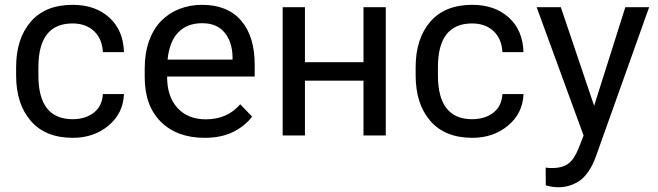

<svg xmlns="http://www.w3.org/2000/svg" viewBox="-20 -558 2709 791"><path d="M279.3 -66.9Q331.1 -66.9 366 -93.5Q400.9 -120.1 403.8 -170.4H490.7Q487.8 -91.3 427.2 -40.8Q366.7 9.8 280.3 9.8Q167 9.8 106.7 -60.1Q46.4 -129.9 46.4 -247.1V-281.2Q46.4 -398.4 106.4 -468.3Q166.5 -538.1 279.8 -538.1Q372.1 -538.1 429.9 -486.1Q487.8 -434.1 490.7 -343.3H403.8Q400.9 -398.4 367.2 -429.9Q333.5 -461.4 278.8 -461.4Q138.2 -461.4 138.2 -281.2V-247.1Q138.2 -66.9 279.3 -66.9Z M576.2 -239.7V-275.9Q576.2 -339.4 594.2 -389.6Q612.3 -439.9 644.3 -472.2Q676.3 -504.4 719.2 -521.2Q762.2 -538.1 812.5 -538.1Q917.5 -538.1 973.4 -473.1Q1029.3 -408.2 1029.3 -291.5V-242.7H668.5V-240.7Q668.5 -159.7 711.4 -113Q754.4 -66.4 828.1 -66.4Q916.5 -66.4 969.7 -128.4L1018.6 -77.6Q989.7 -39.1 940.9 -14.6Q892.1 9.8 823.2 9.8Q709.5 9.8 642.8 -56.2Q576.2 -122.1 576.2 -239.7ZM670.4 -312.5H938V-323.2Q937 -385.3 905.3 -423.8Q873.5 -462.4 813 -462.4Q751 -462.4 714.4 -424.6Q677.7 -386.7 670.4 -312.5Z M1144.5 0V-528.3H1236.3V-301.8H1477.5V-528.3H1569.3V0H1477.5V-225.6H1236.3V0Z M1925.3 -66.9Q1977.1 -66.9 2012 -93.5Q2046.9 -120.1 2049.8 -170.4H2136.7Q2133.8 -91.3 2073.2 -40.8Q2012.7 9.8 1926.3 9.8Q1813 9.8 1752.7 -60.1Q1692.4 -129.9 1692.4 -247.1V-281.2Q1692.4 -398.4 1752.4 -468.3Q1812.5 -538.1 1925.8 -538.1Q2018.1 -538.1 2075.9 -486.1Q2133.8 -434.1 2136.7 -343.3H2049.8Q2046.9 -398.4 2013.2 -429.9Q1979.5 -461.4 1924.8 -461.4Q1784.2 -461.4 1784.2 -281.2V-247.1Q1784.2 -66.9 1925.3 -66.9Z M2190.9 -528.3H2290.5L2427.7 -122.1L2556.2 -528.3H2654.3L2436.5 82.5Q2429.7 101.1 2423.1 115.7Q2416.5 130.4 2403.1 149.9Q2389.6 169.4 2374 182.1Q2358.4 194.8 2333.7 204.1Q2309.1 213.4 2280.3 213.4Q2254.9 213.4 2228.5 205.6L2228 132.3Q2237.8 134.3 2253.9 134.3Q2297.9 134.3 2322 115.7Q2346.2 97.2 2363.3 53.7L2384.3 0.5Z"/></svg>

Font: Bert Sans Medium
Style: Regular
Weight: 500
Designer: Christian Robertson, Adam Twardoch, & Cristiano Sobral
Foundry: Google
Version: Version 12.135;January 10, 2020;FontCreator 12.0.0.2547 64-b